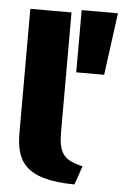

<svg xmlns="http://www.w3.org/2000/svg" viewBox="-56 -836 590 891"><g transform="rotate(5 239.0 -390.5)"><path d="M288 -795H457L418 -505H288ZM355 -73 325 14C91 12 50 -74 50 -204V-780H242V-223C242 -114 275 -93 355 -73Z"/></g></svg>

Font: Repo Black
Style: Regular
Weight: 900
Designer: Stefan Peev
Foundry: Context Ltd
Version: Version 1.502